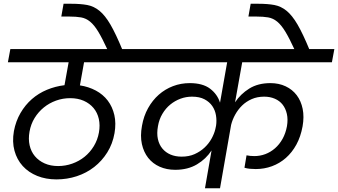

<svg xmlns="http://www.w3.org/2000/svg" viewBox="-20 -1001 1798 1021"><path d="M289 -118Q328 -118 364.5 -131Q401 -144 430 -167.5Q459 -191 479 -224Q499 -257 506 -296Q513 -335 505.5 -368.5Q498 -402 477.5 -426.5Q457 -451 425.5 -465Q394 -479 353 -479Q314 -479 278 -466Q242 -453 213 -429.5Q184 -406 164 -373.5Q144 -341 137 -301Q130 -262 137.5 -228.5Q145 -195 165.5 -170.5Q186 -146 217.5 -132Q249 -118 289 -118ZM280 -47Q224 -47 178 -65.5Q132 -84 101 -118Q70 -152 57 -199.5Q44 -247 54 -304Q64 -357 89 -400Q114 -443 149.5 -474Q185 -505 229.5 -523.5Q274 -542 323 -548L345 -670H22L35 -740H764L751 -670H427L405 -547Q451 -540 489.5 -519.5Q528 -499 553 -466Q578 -433 588 -389.5Q598 -346 589 -293Q579 -236 550.5 -190.5Q522 -145 481 -113Q440 -81 388.5 -64Q337 -47 280 -47Z M552 -736Q524 -797 502.5 -832.5Q481 -868 459 -886Q437 -904 411 -908.5Q385 -913 348 -913H306L318 -981H359Q408 -981 443.5 -974.5Q479 -968 509 -943.5Q539 -919 567.5 -870Q596 -821 631 -736H552Z M1105 -201Q1076 -156 1027.5 -127Q979 -98 912 -98Q866 -98 829 -114.5Q792 -131 768 -161.5Q744 -192 734.5 -235Q725 -278 735 -332Q744 -384 767.5 -426Q791 -468 824.5 -497.5Q858 -527 900 -543Q942 -559 989 -559Q1058 -559 1097 -529.5Q1136 -500 1150 -455L1188 -670H698L710 -740H1758L1745 -670H1268L1230 -457Q1259 -501 1305.5 -530Q1352 -559 1418 -559Q1463 -559 1499 -542Q1535 -525 1558 -494.5Q1581 -464 1589.5 -422Q1598 -380 1589 -329Q1579 -274 1556 -232Q1533 -190 1500 -161Q1467 -132 1426 -117Q1385 -102 1340 -102Q1324 -102 1308.5 -103.5Q1293 -105 1280 -109L1291 -175Q1300 -173 1311 -172Q1322 -171 1333 -171Q1363 -171 1391 -181.5Q1419 -192 1442.5 -212.5Q1466 -233 1482.5 -262.5Q1499 -292 1506 -330Q1512 -366 1505.5 -395Q1499 -424 1483 -444.5Q1467 -465 1441.5 -476Q1416 -487 1385 -487Q1348 -487 1318.5 -474Q1289 -461 1267.5 -440Q1246 -419 1231 -392Q1216 -365 1209 -337L1150 0H1070ZM946 -168Q985 -168 1015 -181.5Q1045 -195 1067.5 -216Q1090 -237 1104.5 -263Q1119 -289 1125 -314L1129 -333Q1133 -360 1128.5 -387.5Q1124 -415 1109 -437Q1094 -459 1067.5 -473Q1041 -487 1001 -487Q969 -487 939.5 -476Q910 -465 885.5 -445Q861 -425 843.5 -395.5Q826 -366 820 -330Q813 -292 819.5 -262Q826 -232 843.5 -211Q861 -190 887 -179Q913 -168 946 -168Z M1547 -736Q1519 -797 1497.5 -832.5Q1476 -868 1454 -886Q1432 -904 1406 -908.5Q1380 -913 1343 -913H1301L1313 -981H1354Q1403 -981 1438.5 -974.5Q1474 -968 1504 -943.5Q1534 -919 1562.5 -870Q1591 -821 1626 -736H1547Z"/></svg>

Font: SVN-Poppins
Style: Italic
Weight: 400
Italic angle: -10°
Designer: Ninad Kale (Devanagari), Jonny Pinhorn (Latin)
Foundry: Indian Type Foundry
Version: Version 3.002 2017; ttfautohint (v1.8.3)